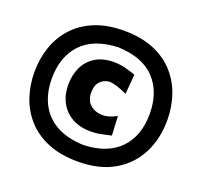

<svg xmlns="http://www.w3.org/2000/svg" viewBox="-138 -955 1181 1126"><g transform="rotate(20 453.0 -392.0)"><path d="M457.5 15.6Q349.1 15.6 270 -17.1Q190.9 -49.8 139.6 -106.9Q88.4 -164.1 63.7 -237.3Q39.1 -310.5 39.1 -391.1Q39.1 -476.6 64.9 -550.5Q90.8 -624.5 142.6 -680.4Q194.3 -736.3 271.7 -767.6Q349.1 -798.8 452.1 -798.8Q556.6 -798.8 634.8 -767.3Q712.9 -735.8 764.6 -679.7Q816.4 -623.5 842.3 -549.8Q868.2 -476.1 868.2 -391.6Q868.2 -274.4 820.8 -182.4Q773.4 -90.3 681.9 -37.4Q590.3 15.6 457.5 15.6ZM457 -86.9Q604.5 -92.8 681.6 -173.1Q758.8 -253.4 758.8 -391.6Q758.8 -525.9 682.9 -607.7Q606.9 -689.5 452.6 -695.8Q299.8 -689.5 223.9 -607.9Q147.9 -526.4 147.9 -391.1Q147.9 -304.7 180.9 -237.3Q213.9 -169.9 282.2 -130.4Q350.6 -90.8 457 -86.9ZM467.8 -176.3Q398.9 -176.3 350.6 -203.9Q302.2 -231.4 276.6 -279.5Q251 -327.6 251 -389.2Q251 -451.2 274.4 -500Q297.9 -548.8 344 -577.1Q390.1 -605.5 458.5 -605.5Q496.6 -605.5 533.2 -595.7Q569.8 -585.9 595.2 -577.1L585.4 -453.6Q546.4 -471.7 517.6 -480Q488.8 -488.3 474.6 -488.3Q439.5 -486.3 416.3 -462.2Q393.1 -438 393.1 -393.1Q393.1 -344.2 422.4 -317.6Q451.7 -291 502.9 -290Q520 -290 542.7 -296.9Q565.4 -303.7 587.4 -316.4L593.8 -196.3Q569.8 -190.9 536.1 -183.6Q502.4 -176.3 467.8 -176.3Z"/></g></svg>

Font: Pinar-DS4-FD ExtraBold
Style: Regular
Weight: 800
Designer: Amin Abedi
Version: Version 3.000